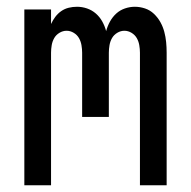

<svg xmlns="http://www.w3.org/2000/svg" viewBox="-20 -548 565 568"><path d="M52 0V-520H131V-477Q136 -488 143.5 -498Q151 -508 161 -515Q171 -522 183 -525Q195 -528 208 -528Q223 -528 237.5 -523Q252 -518 263.5 -508Q275 -498 282.5 -484.5Q290 -471 294 -456Q298 -471 305.5 -484.5Q313 -498 324 -508Q335 -518 349.5 -523Q364 -528 379 -528Q394 -528 409 -523Q424 -518 435.5 -507Q447 -496 454.5 -482.5Q462 -469 466 -454Q470 -439 471.5 -423.5Q473 -408 473 -392V0H394V-392Q394 -403 392 -414.5Q390 -426 384.5 -435.5Q379 -445 369 -451Q359 -457 348 -457Q337 -457 327 -451Q317 -445 311.5 -435.5Q306 -426 304 -414.5Q302 -403 302 -392V-202H223V-392Q223 -403 221 -414.5Q219 -426 213.5 -435.5Q208 -445 198 -451Q188 -457 177 -457Q166 -457 156 -451Q146 -445 140.5 -435.5Q135 -426 133 -414.5Q131 -403 131 -392V0Z"/></svg>

Font: Iosevka Pride
Style: Regular
Weight: 400
Monospace: yes
Designer: Belleve Invis
Foundry: Belleve Invis
Version: Version 30.3.1; ttfautohint (v1.8.4)